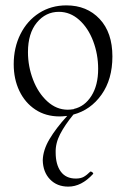

<svg xmlns="http://www.w3.org/2000/svg" viewBox="-20 -419 467 714"><path d="M398 -209Q398 -124 357.5 -67Q317 -10 253 7Q221 46 203.5 80Q186 114 187 148Q187 193 206 219Q225 245 262 245Q280 245 291.5 238.5Q303 232 316 219H317Q321 219 324.5 222.5Q328 226 326 228Q283 275 234 275Q192 275 166 248Q140 221 139 177Q140 139 164 98.5Q188 58 230 12Q212 14 202 14Q150 14 111.5 -11.5Q73 -37 52 -81Q31 -125 31 -180Q31 -242 56 -292Q81 -342 125.5 -370.5Q170 -399 227 -399Q303 -399 350.5 -348.5Q398 -298 398 -209ZM345 -163Q345 -217 326.5 -266Q308 -315 274.5 -345Q241 -375 199 -375Q150 -375 117 -335Q84 -295 84 -225Q84 -172 103 -122.5Q122 -73 156 -42Q190 -11 232 -11Q240 -11 254 -13L255 -14Q295 -23 320 -62.5Q345 -102 345 -163Z"/></svg>

Font: Cormorant Upright
Style: Regular
Weight: 400
Designer: Christian Thalmann (Catharsis Fonts)
Foundry: Catharsis Fonts
Version: Version 3.302